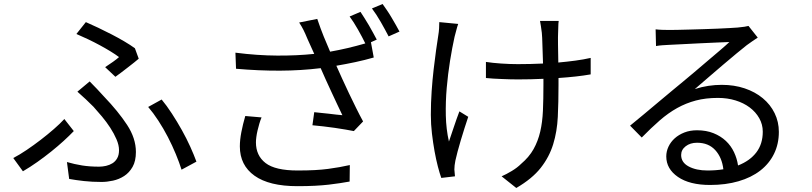

<svg xmlns="http://www.w3.org/2000/svg" viewBox="-20 -881 4040 955"><path d="M503 -547Q523 -560 542 -573.5Q561 -587 572 -597Q555 -610 530.5 -625Q506 -640 477.5 -655.5Q449 -671 418.5 -685.5Q388 -700 360 -712L407 -771Q435 -759 468.5 -743Q502 -727 535 -710Q568 -693 598.5 -675Q629 -657 651 -641L670 -589Q661 -581 647 -570Q633 -559 617 -546.5Q601 -534 584.5 -521.5Q568 -509 554 -499ZM313 -75Q351 -64 388.5 -58Q426 -52 473 -52Q490 -52 507.5 -56Q525 -60 539.5 -69Q554 -78 563 -94Q572 -110 572 -134Q572 -159 559.5 -188Q547 -217 528.5 -245.5Q510 -274 487.5 -301Q465 -328 445 -350Q428 -367 407 -387Q386 -407 365 -425L426 -476Q444 -458 462.5 -438.5Q481 -419 498 -400Q568 -327 612 -260Q656 -193 656 -125Q656 -80 639.5 -51Q623 -22 597.5 -5.5Q572 11 542 17.5Q512 24 485 24Q438 24 397.5 19.5Q357 15 324 9ZM883 -37Q872 -72 854.5 -114.5Q837 -157 815 -199.5Q793 -242 767.5 -281Q742 -320 717 -349L784 -386Q809 -356 835 -316Q861 -276 884.5 -234Q908 -192 926.5 -151Q945 -110 957 -77ZM347 -229Q325 -206 296.5 -180Q268 -154 235 -127.5Q202 -101 166 -75.5Q130 -50 94 -29L46 -95Q77 -111 112.5 -135Q148 -159 182.5 -185.5Q217 -212 248 -239Q279 -266 300 -289Z M1281 -297Q1275 -283 1270 -266Q1265 -249 1261 -232Q1257 -215 1255 -199.5Q1253 -184 1253 -173Q1253 -107 1301 -70Q1349 -33 1460 -33Q1509 -33 1546 -35Q1583 -37 1612.5 -41Q1642 -45 1667.5 -49.5Q1693 -54 1720 -60L1719 22Q1696 26 1671 30Q1646 34 1615 37.5Q1584 41 1546 43Q1508 45 1459 45Q1319 45 1246 -7Q1173 -59 1173 -153Q1173 -185 1180.5 -224Q1188 -263 1200 -304ZM1773 -822Q1782 -808 1793 -791Q1804 -774 1815 -755Q1826 -736 1836 -717.5Q1846 -699 1854 -684L1825 -671L1839 -595Q1794 -582 1747 -572Q1700 -562 1653 -554Q1666 -525 1682 -489.5Q1698 -454 1715.5 -417.5Q1733 -381 1751 -344.5Q1769 -308 1786 -277L1740 -229Q1724 -232 1699 -236.5Q1674 -241 1645.5 -245Q1617 -249 1587.5 -252.5Q1558 -256 1534 -258L1543 -323Q1557 -321 1576 -319.5Q1595 -318 1614.5 -315.5Q1634 -313 1652.5 -311Q1671 -309 1683 -308Q1672 -331 1658 -360.5Q1644 -390 1629.5 -421.5Q1615 -453 1600.5 -484.5Q1586 -516 1575 -542Q1478 -530 1373 -529.5Q1268 -529 1154 -539L1151 -619Q1260 -605 1359 -604.5Q1458 -604 1543 -613L1510 -686Q1498 -715 1489.5 -732Q1481 -749 1468 -769L1558 -787Q1575 -737 1590 -700Q1605 -663 1622 -624Q1667 -632 1709.5 -642Q1752 -652 1797 -665Q1782 -696 1760.5 -734Q1739 -772 1719 -799ZM1883 -861Q1893 -847 1905 -829.5Q1917 -812 1928 -793Q1939 -774 1949.5 -756Q1960 -738 1967 -724L1913 -700Q1896 -733 1874 -771.5Q1852 -810 1830 -839Z M2259 -762Q2254 -748 2249.5 -730Q2245 -712 2241 -698Q2229 -644 2218.5 -578.5Q2208 -513 2202 -444Q2196 -375 2197.5 -306.5Q2199 -238 2213 -177Q2224 -209 2237.5 -249.5Q2251 -290 2265 -327L2309 -300Q2300 -274 2290.5 -243.5Q2281 -213 2272 -183.5Q2263 -154 2256 -127Q2249 -100 2245 -82Q2240 -57 2240 -38L2243 -4L2175 4Q2167 -18 2158 -52.5Q2149 -87 2141.5 -128.5Q2134 -170 2128.5 -216.5Q2123 -263 2123 -310Q2123 -370 2127 -427.5Q2131 -485 2137 -536.5Q2143 -588 2149 -631Q2155 -674 2160 -705Q2163 -722 2164 -740Q2165 -758 2165 -771ZM2918 -511Q2884 -505 2843.5 -500.5Q2803 -496 2758 -493V-459Q2758 -373 2754.5 -300Q2751 -227 2731.5 -163.5Q2712 -100 2669.5 -46Q2627 8 2548 54L2475 -4Q2498 -14 2525.5 -30.5Q2553 -47 2572 -66Q2612 -100 2634 -139.5Q2656 -179 2667 -226Q2678 -273 2680.5 -330.5Q2683 -388 2683 -460V-489Q2620 -486 2557 -486Q2539 -486 2518 -486.5Q2497 -487 2475.5 -488Q2454 -489 2433.5 -490Q2413 -491 2397 -493V-573Q2429 -568 2472.5 -565Q2516 -562 2556 -562Q2618 -562 2681 -565Q2679 -612 2678 -655.5Q2677 -699 2675 -718Q2673 -735 2670.5 -750.5Q2668 -766 2666 -777H2759Q2757 -764 2757 -750Q2757 -736 2756 -719Q2755 -702 2755.5 -659.5Q2756 -617 2757 -570Q2801 -574 2842 -579.5Q2883 -585 2918 -593Z M3499 -33Q3542 -33 3578 -39Q3571 -98 3537.5 -134.5Q3504 -171 3447 -171Q3413 -171 3390.5 -153.5Q3368 -136 3368 -110Q3368 -73 3405.5 -53Q3443 -33 3499 -33ZM3749 -694Q3735 -685 3720 -674.5Q3705 -664 3694 -656Q3676 -642 3644 -615.5Q3612 -589 3575 -557.5Q3538 -526 3501 -494Q3464 -462 3436 -438Q3470 -449 3503.5 -454Q3537 -459 3570 -459Q3632 -459 3684 -441.5Q3736 -424 3774 -392.5Q3812 -361 3833 -318Q3854 -275 3854 -225Q3854 -165 3830 -116Q3806 -67 3761.5 -32.5Q3717 2 3653.5 20.5Q3590 39 3512 39Q3410 39 3352 -1Q3294 -41 3294 -103Q3294 -128 3305 -151.5Q3316 -175 3336 -193Q3356 -211 3384 -222Q3412 -233 3447 -233Q3493 -233 3529 -218.5Q3565 -204 3590.5 -180Q3616 -156 3631 -124Q3646 -92 3651 -58Q3710 -81 3742 -123Q3774 -165 3774 -226Q3774 -262 3756.5 -293Q3739 -324 3709 -346.5Q3679 -369 3638.5 -381.5Q3598 -394 3551 -394Q3490 -394 3441 -381Q3392 -368 3348 -343.5Q3304 -319 3261.5 -282Q3219 -245 3172 -197L3114 -256Q3145 -281 3182.5 -312.5Q3220 -344 3256.5 -374.5Q3293 -405 3326 -432.5Q3359 -460 3381 -478Q3402 -495 3433 -521.5Q3464 -548 3497 -576Q3530 -604 3560 -629.5Q3590 -655 3608 -672Q3588 -671 3546.5 -669.5Q3505 -668 3458.5 -665.5Q3412 -663 3370.5 -661Q3329 -659 3310 -658Q3293 -657 3276 -656Q3259 -655 3243 -652L3241 -735Q3258 -733 3277 -732.5Q3296 -732 3311 -732Q3324 -732 3350.5 -732.5Q3377 -733 3410 -734Q3443 -735 3479.5 -736Q3516 -737 3549.5 -738.5Q3583 -740 3609.5 -741.5Q3636 -743 3649 -744Q3671 -746 3683 -748Q3695 -750 3703 -752Z"/></svg>

Font: SpoqaHanSans-Regular
Style: Regular
Weight: 400
Designer: [Spoqa Han Sans] Dong-huui Kim \uAE40 \uB3D9 \uD718  Younghwa Kang \uAC15 \uC601 \uD654  [Noto Sans] Ryoko NISHIZUKA \u8
Foundry: Spoqa (http://www.spoqa-han-sans.com)
Version: Version 2.000